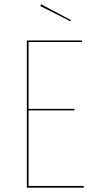

<svg xmlns="http://www.w3.org/2000/svg" viewBox="-20 -867 446 887"><path d="M358 -673H112V-364H324V-357H112V-8H367V0H104V-680H359ZM308 -774 305 -769 166 -839 170 -847Z"/></svg>

Font: Fira Sans Compressed Eight
Style: Regular
Weight: 100
Width: 1
Designer: bBox Type GmbH & Carrois Corporate GbR & Edenspiekermann AG
Foundry: bBox Type GmbH & Carrois Corporate GbR & Edenspiekermann AG
Version: Version 4.301